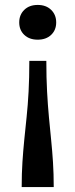

<svg xmlns="http://www.w3.org/2000/svg" viewBox="-20 -544 306 779"><path d="M198 215Q198 161 195 114.5Q192 68 187.5 23.5Q183 -21 178.5 -69Q174 -117 171 -172.5Q168 -228 168 -297H99Q99 -228 96 -172.5Q93 -117 88 -69.5Q83 -22 78.5 23Q74 68 71 114Q68 160 68 215ZM133 -524Q167 -524 187.5 -504Q208 -484 208 -453Q208 -422 187.5 -402.5Q167 -383 133 -383Q99 -383 78.5 -402.5Q58 -422 58 -453Q58 -484 78.5 -504Q99 -524 133 -524Z"/></svg>

Font: Roboto Serif 28pt Condensed Medium
Style: Regular
Weight: 500
Width: 3
Designer: Greg Gazdowicz
Foundry: Commercial Type
Version: Version 1.008